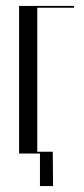

<svg xmlns="http://www.w3.org/2000/svg" viewBox="-20 -515 283 644"><path d="M44 0H114V109H158L157 -6H105V-489H228V-495H44Z"/></svg>

Font: Moniqa Display
Style: Regular
Weight: 400
Designer: Rajesh Rajput
Foundry: Rajesh Rajput
Version: Version 1.000